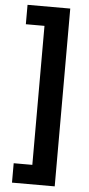

<svg xmlns="http://www.w3.org/2000/svg" viewBox="-61 -800 453 977"><g transform="rotate(5 166.0 -312.0)"><path d="M39.1 142.1V43H134.3V-667H39.1V-766.1H257.3V142.1Z"/></g></svg>

Font: Inter 28pt SemiBold
Style: Regular
Weight: 600
Designer: Rasmus Andersson
Foundry: rsms
Version: Version 4.001;git-66647c0bb